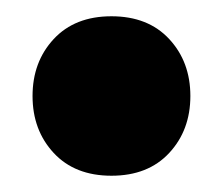

<svg xmlns="http://www.w3.org/2000/svg" viewBox="-20 -419 274 236"><path d="M20 -301Q20 -343 46 -371Q72 -399 117 -399Q162 -399 188 -371Q214 -343 214 -301Q214 -259 188 -231Q162 -203 117 -203Q72 -203 46 -231Q20 -259 20 -301Z"/></svg>

Font: Baloo Chettan
Style: Regular
Weight: 400
Designer: Maithili Shingre and Ek Type
Foundry: Ek Type
Version: Version 1.443;PS 1.000;hotconv 16.6.51;makeotf.lib2.5.65220;